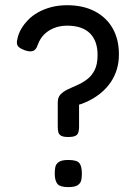

<svg xmlns="http://www.w3.org/2000/svg" viewBox="-20 -724 531 754"><path d="M247.2 -186Q229.2 -186 220.4 -190.8Q211.5 -195.5 209.1 -204.9Q206.8 -214.2 206.8 -227.2V-322Q206.8 -342 218 -353.5Q229.2 -365 247.2 -373.5Q265.2 -382 285 -390.6Q304.8 -399.2 322.8 -413.1Q340.8 -427 352 -449.4Q363.2 -471.8 363.2 -508.2Q363.2 -563.5 333 -593.4Q302.8 -623.2 243.5 -623.2Q215.5 -623.2 192.5 -614Q169.5 -604.8 153.5 -588.8Q137.5 -572.8 129.2 -550.2Q125.2 -537.5 119.1 -530.6Q113 -523.8 103.4 -522.5Q93.8 -521.2 77.5 -526.5Q62.2 -532.2 55 -538.1Q47.8 -544 46.6 -553Q45.5 -562 49.2 -575.2Q53.2 -593.2 63.9 -611.4Q74.5 -629.5 90.8 -646.1Q107 -662.8 129.6 -675.5Q152.2 -688.2 180.9 -695.9Q209.5 -703.5 243.5 -703.5Q306.5 -703.5 352.2 -679.6Q398 -655.8 422.5 -612.6Q447 -569.5 447 -510.5Q447 -478.2 438.6 -451Q430.2 -423.8 414.9 -401.2Q399.5 -378.8 378.8 -361.1Q358 -343.5 334.2 -331Q310.5 -318.5 284.2 -311L290.5 -321.5V-225.2Q290.5 -212.8 287.6 -203.8Q284.8 -194.8 275.8 -190.4Q266.8 -186 247.2 -186ZM248 10.8Q215.5 10.8 205.2 -2.2Q195 -15.2 195 -42.8Q195 -55 197.1 -67.2Q199.2 -79.5 210.6 -87.6Q222 -95.8 248.2 -95.8Q282.5 -95.8 292 -83.1Q301.5 -70.5 301.5 -42.2Q301.5 -30 299.4 -17.8Q297.2 -5.5 286.1 2.6Q275 10.8 248 10.8Z"/></svg>

Font: Fredoka Light
Style: Regular
Weight: 300
Designer: Ben Nathan
Foundry: Milena B. Brandão, Ben Nathan
Version: Version 2.001